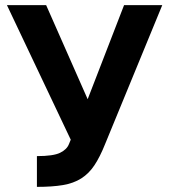

<svg xmlns="http://www.w3.org/2000/svg" viewBox="-20 -720 660 749"><path d="M124 -111Q188 -111 214.5 -124Q241 -137 249 -158L256 -175L7 -700H160L322 -333L464 -700H613L390 -158Q370 -108 348.5 -75.5Q327 -43 297 -24Q267 -5 225.5 2Q184 9 124 9Z"/></svg>

Font: Golos UI
Style: Bold
Weight: 700
Designer: A.Korolkova, Vitaly Kuzmin
Foundry: ParaType Ltd
Version: Version 2.000